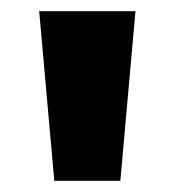

<svg xmlns="http://www.w3.org/2000/svg" viewBox="-20 -800 312 343"><path d="M195 -477H77L50 -780H222Z"/></svg>

Font: Bitter Pro Black
Style: Regular
Weight: 900
Designer: Sol Matas, and Bitter project Authors
Foundry: Sol Matas
Version: Version 1.010